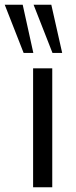

<svg xmlns="http://www.w3.org/2000/svg" viewBox="-62 -792 320 812"><path d="M78 0V-503H159V0ZM38 -568 -42 -772H34L79 -568ZM160 -568 80 -772H155L201 -568Z"/></svg>

Font: Muli-Regular
Style: Regular
Weight: 400
Version: Version 2.000